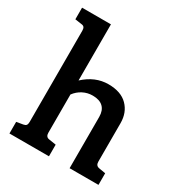

<svg xmlns="http://www.w3.org/2000/svg" viewBox="-182 -906 966 1031"><g transform="rotate(30 301.0 -390.0)"><path d="M579 -72V0H400V-318Q400 -358 378 -379Q356 -400 313 -400Q281 -400 253 -385.5Q225 -371 206 -345V-108Q206 -82 228 -79L272 -72V0H27V-72L68 -79Q80 -81 85 -87.5Q90 -94 90 -108V-673Q90 -687 85 -694Q80 -701 68 -702L27 -708V-780H206V-432Q274 -495 356 -495Q434 -495 475 -453.5Q516 -412 516 -346V-108Q516 -95 521.5 -88Q527 -81 538 -79Z"/></g></svg>

Font: Enriqueta SemiBold
Style: Regular
Weight: 600
Designer: Viviana Monsalve, Gustavo Ibarra
Foundry: 72Puntos
Version: Version 2.000